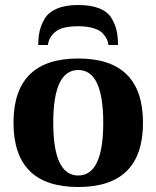

<svg xmlns="http://www.w3.org/2000/svg" viewBox="-20 -736 625 768"><path d="M452 -556H414Q413 -567 408 -578Q403 -589 391.5 -602Q380 -615 354.5 -623Q329 -631 293 -631Q226 -631 200 -607.5Q174 -584 172 -556H133Q133 -587 138.5 -611.5Q144 -636 159 -661.5Q174 -687 208 -701.5Q242 -716 292 -716Q343 -716 377 -702.5Q411 -689 426 -663.5Q441 -638 446.5 -613.5Q452 -589 452 -556ZM293 12Q34 12 34 -245Q34 -502 293 -502Q552 -502 552 -245Q552 12 293 12ZM293 -456Q193 -456 193 -245Q193 -34 293 -34Q393 -34 393 -245Q393 -456 293 -456Z"/></svg>

Font: Heuristica
Style: Bold
Weight: 700
Version: Version 1.0.2